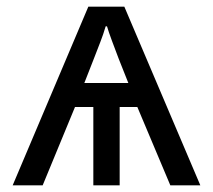

<svg xmlns="http://www.w3.org/2000/svg" viewBox="-20 -556 640 576"><path d="M18 0 245 -536H353L581 0H491L392 -235H339V0H260V-235H205L108 0ZM233 -307H365L336 -380Q325 -409 315.5 -434.5Q306 -460 301 -477H297Q290 -453 281 -430Q272 -407 262 -381Z"/></svg>

Font: Noto Sans Mono
Style: Regular
Weight: 400
Designer: Monotype Design Team
Foundry: Monotype Imaging Inc.
Version: Version 2.014